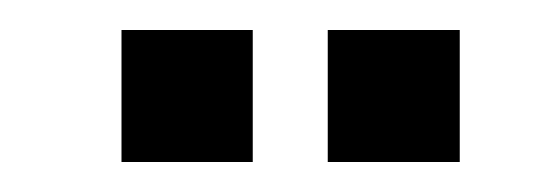

<svg xmlns="http://www.w3.org/2000/svg" viewBox="-20 -763 370 128"><path d="M198.5 -655V-743H286.5V-655ZM61 -655V-743H148.5V-655Z"/></svg>

Font: Big Shoulders Display Thin ExtraBold
Style: Regular
Weight: 800
Version: Version 2.002